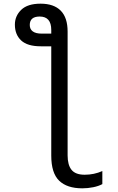

<svg xmlns="http://www.w3.org/2000/svg" viewBox="-20 -785 640 1045"><path d="M259 62V-533H202Q129 -533 95 -565Q61 -597 61 -651Q61 -698 95.5 -731.5Q130 -765 201 -765Q273 -765 310.5 -727Q348 -689 348 -613V61Q348 113 369.5 139.5Q391 166 441 166Q492 166 537 146V217Q517 228 487.5 234Q458 240 428 240Q345 240 302 198.5Q259 157 259 62ZM259 -602V-622Q259 -695 196 -695Q142 -695 142 -649Q142 -626 158.5 -614Q175 -602 207 -602Z"/></svg>

Font: Noto Sans Mono UI
Style: Regular
Weight: 400
Monospace: yes
Designer: Monotype Design team
Foundry: Monotype Imaging Inc.
Version: Version 1.000